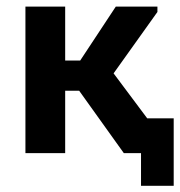

<svg xmlns="http://www.w3.org/2000/svg" viewBox="-20 -477 561 598"><path d="M419.2 101.7H521V-108.5H438.5L333.8 -248.5L470.3 -439.8V-456.5H340.7L229.8 -288.5H183V-456.5H59.2V0H183V-194.5H226.5L365.7 0H419.2Z"/></svg>

Font: Tilda Sans VF
Style: Regular
Weight: 400
Designer: ParaType Ltd
Foundry: ParaType Ltd
Version: Version 1.010